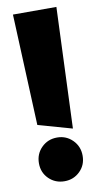

<svg xmlns="http://www.w3.org/2000/svg" viewBox="-83 -753 410 792"><g transform="rotate(-10 121.5 -357.0)"><path d="M213 -714H31L51 -248L193 -208ZM30 -91Q30 -52 56.5 -26Q83 0 122 0Q160 0 186.5 -26Q213 -52 213 -91Q213 -130 186.5 -156.5Q160 -183 122 -183Q83 -183 56.5 -156.5Q30 -130 30 -91Z"/></g></svg>

Font: Catamaran
Style: Regular
Weight: 900
Designer: Pria Ravichandran
Version: Version 1.001;PS 001.000;hotconv 1.0.70;makeotf.lib2.5.58329